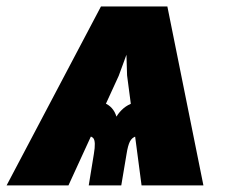

<svg xmlns="http://www.w3.org/2000/svg" viewBox="-60 -562 687 582"><path d="M369.1 0 325.2 -333.5 318.8 -542.5H447.3L556.6 0ZM209 0 224.6 -95.7Q231 -133.3 222.9 -143.1Q214.8 -152.8 178.2 -152.8L195.8 -260.7Q229 -260.7 256.3 -249.8Q283.7 -238.8 293 -208.5Q311.5 -238.8 343 -249.8Q374.5 -260.7 406.7 -260.7L389.2 -152.8Q365.2 -152.8 352.5 -148.9Q339.8 -145 333.7 -132.8Q327.6 -120.6 323.7 -95.7L307.6 0ZM-40 0 246.1 -542.5H377L299.8 -332L147.5 0Z"/></svg>

Font: Inter 16pt Black
Style: Italic
Weight: 900
Italic angle: -9.3988°
Version: Version 4.001;git-66647c0bb